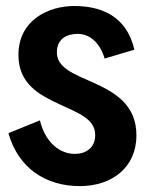

<svg xmlns="http://www.w3.org/2000/svg" viewBox="-20 -614 500 646"><path d="M249 12.2C354.5 12.2 439 -48.8 439 -158.7C439 -259.8 369.6 -302.2 293 -336.4C230.5 -364.3 171.4 -385.3 171.4 -437.5C171.4 -483.4 204.1 -500 241.7 -500C282.7 -500 316.9 -468.8 332 -417L432.1 -446.8C405.3 -564.9 313.5 -593.8 230 -593.8C141.6 -593.8 42 -545.4 42 -429.2C42 -331.5 112.8 -294.4 180.2 -263.2C242.7 -233.9 300.3 -214.4 300.3 -159.7C300.3 -116.7 269 -96.2 231.9 -96.2C180.7 -96.2 132.3 -134.8 114.3 -209L8.3 -166C42 -47.4 134.3 12.2 249 12.2Z"/></svg>

Font: Decalotype SemiBold
Style: Regular
Weight: 600
Designer: Alfredo Marco Pradil
Foundry: Alfredo Marco Pradil
Version: Version 1.0